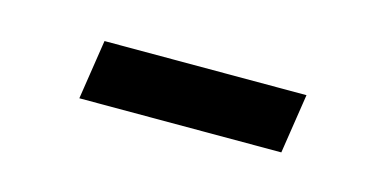

<svg xmlns="http://www.w3.org/2000/svg" viewBox="-27 -397 404 202"><g transform="rotate(15 175.0 -295.5)"><path d="M281 -263 291 -328H71L61 -263Z"/></g></svg>

Font: Ropa Sans
Style: Italic
Weight: 400
Designer: Botio Nikoltchev
Foundry: Botjo Nikoltchev
Version: Version 1.002